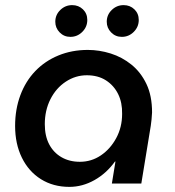

<svg xmlns="http://www.w3.org/2000/svg" viewBox="-20 -717 683 750"><path d="M251 13Q188 13 140 -17Q92 -47 65.5 -101Q39 -155 39 -225Q39 -290 59.5 -345Q80 -400 118 -439.5Q156 -479 208.5 -500.5Q261 -522 323 -522Q368 -522 412.5 -508Q457 -494 493.5 -464.5Q530 -435 552 -389Q574 -343 574 -278Q573 -263 572 -250.5Q571 -238 569 -226L532 0H417L431 -86H429Q396 -40 349 -13.5Q302 13 251 13ZM292 -85Q337 -85 374 -110Q411 -135 434 -177.5Q457 -220 457 -272Q458 -316 441.5 -349.5Q425 -383 394 -403Q363 -423 319 -423Q275 -423 237 -398Q199 -373 177 -329.5Q155 -286 155 -232Q155 -186 172 -153.5Q189 -121 220 -103Q251 -85 292 -85ZM456 -573Q431 -573 414 -590.5Q397 -608 397 -632Q397 -659 416.5 -678Q436 -697 463 -697Q488 -697 505 -680.5Q522 -664 522 -639Q522 -612 502.5 -592.5Q483 -573 456 -573ZM255 -573Q230 -573 213 -590.5Q196 -608 196 -632Q196 -659 215.5 -678Q235 -697 262 -697Q287 -697 304 -680.5Q321 -664 321 -639Q321 -612 301.5 -592.5Q282 -573 255 -573Z"/></svg>

Font: MuseoModerno Thin Medium
Style: Italic
Weight: 500
Italic angle: -9°
Version: Version 1.003